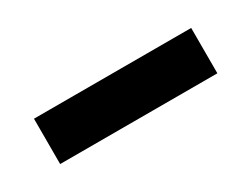

<svg xmlns="http://www.w3.org/2000/svg" viewBox="-25 -410 361 275"><g transform="rotate(-30 155.0 -272.5)"><path d="M25 -235V-310H285V-235Z"/></g></svg>

Font: Noto Serif NP Hmong
Style: Regular
Weight: 400
Designer: Dalton Maag Ltd
Foundry: Dalton Maag Ltd
Version: Version 1.001